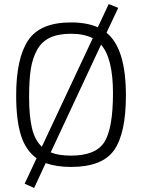

<svg xmlns="http://www.w3.org/2000/svg" viewBox="-20 -816 702 950"><path d="M331 10Q260 10 206 -9L149 114L102 93L161 -33Q106 -73 83 -148.5Q60 -224 60 -344Q60 -527 119 -616Q178 -705 331 -705Q410 -705 464 -681L518 -796L565 -777L507 -654Q603 -577 603 -344Q603 -156 544.5 -73Q486 10 331 10ZM187 -90 439 -627Q395 -649 331.5 -649Q268 -649 227 -629.5Q186 -610 163.5 -569Q141 -528 132.5 -475Q124 -422 124 -334Q124 -246 137.5 -185Q151 -124 187 -90ZM331 -46Q455 -46 497 -114Q539 -182 539 -355Q539 -528 480 -595L231 -62Q270 -46 331 -46Z"/></svg>

Font: Titillium Web Light
Style: Regular
Weight: 300
Version: Version 1.002;PS 57.000;hotconv 1.0.70;makeotf.lib2.5.55311